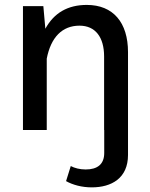

<svg xmlns="http://www.w3.org/2000/svg" viewBox="-20 -539 623 796"><path d="M173.8 -295.9C190.9 -384.3 237.8 -432.6 309.6 -432.6C375.5 -432.6 411.6 -384.8 411.6 -304.7V0H412.1V95.2C412.1 142.1 383.8 163.6 335 163.6C311 163.6 288.6 157.7 273.4 149.4L253.9 211.9C281.7 227.5 319.3 237.8 360.4 237.8C442.4 237.8 510.7 199.7 510.7 103.5V-322.8C510.7 -445.8 449.2 -518.6 339.8 -518.6C261.2 -518.6 204.1 -485.8 168 -419.9L159.7 -513.7H75.2V0H173.8Z"/></svg>

Font: Estedad Medium
Style: Regular
Weight: 500
Designer: Amin Abedi
Version: Version 7.3